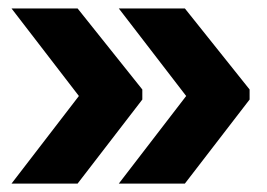

<svg xmlns="http://www.w3.org/2000/svg" viewBox="-20 -467 628 451"><path d="M165.3 -241.5 7.1 -447.1H162.3L314.3 -256.8V-233.2L162.3 -35.8H7.1ZM417.3 -241.5 259.1 -447.1H414.3L566.3 -256.8V-233.2L414.3 -35.8H259.1Z"/></svg>

Font: Anek Gurmukhi Medium SemiExpanded
Style: Regular
Weight: 500
Width: 6
Version: Version 1.003